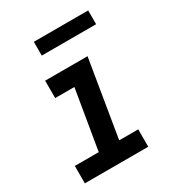

<svg xmlns="http://www.w3.org/2000/svg" viewBox="-171 -813 842 918"><g transform="rotate(-30 250.0 -354.0)"><path d="M28 0V-96H160L215 -424H109V-520H343L273 -96H378V0ZM155 -632V-708H455V-632Z"/></g></svg>

Font: Iosevka SS04 Oblique
Style: Bold
Weight: 700
Italic angle: -9°
Monospace: yes
Designer: Belleve Invis
Foundry: Belleve Invis
Version: Version 19.0.0; ttfautohint (v1.8.4)